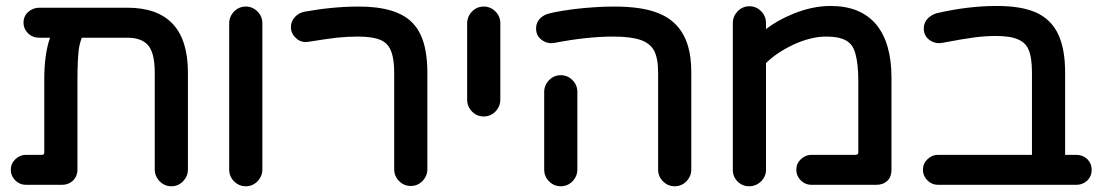

<svg xmlns="http://www.w3.org/2000/svg" viewBox="-20 -614 3730 650"><path d="M616.2 -368.2V-40Q616.2 -17.6 599.6 0Q583 16.6 560.5 16.6Q533.2 16.6 515.6 -5.9Q503.9 -21.5 503.9 -40V-368.2Q503.9 -438.5 478.5 -463.9Q456.1 -486.3 411.1 -486.3H256.8Q248 -461.9 246.1 -441.4Q242.2 -403.3 242.2 -342.8V-39.1Q242.2 -17.6 227.5 -2.9Q211.9 11.7 190.4 11.7H67.4Q46.9 11.7 31.7 -3.4Q16.6 -18.6 16.6 -39.1Q16.6 -60.5 32.2 -75.2Q47.9 -89.8 67.4 -89.8H121.1Q126 -89.8 127.9 -91.8Q129.9 -93.8 129.9 -98.6V-346.7Q129.9 -430.7 149.4 -486.3H113.3Q89.8 -486.3 74.7 -501.5Q59.6 -516.6 59.6 -537.1Q59.6 -559.6 75.7 -573.7Q91.8 -587.9 113.3 -587.9H411.1Q616.2 -587.9 616.2 -368.2Z M755.9 -40V-535.2Q755.9 -557.6 772.5 -575.2Q789.1 -591.8 812 -591.8Q835 -591.8 851.6 -575.2Q868.2 -558.6 868.2 -535.2V-40Q868.2 -17.6 851.6 0Q835 16.6 812 16.6Q789.1 16.6 772.5 0Q755.9 -16.6 755.9 -40Z M1314.5 -41V-368.2Q1314.5 -439.5 1289.1 -464.8Q1280.3 -473.6 1268.6 -478.5Q1242.2 -490.2 1191.4 -490.2Q1156.2 -490.2 1119.1 -486.3Q1092.8 -483.4 1025.4 -472.7Q1020.5 -471.7 1015.6 -471.7Q994.1 -471.7 979.5 -487.3Q964.8 -502 964.8 -521.5Q964.8 -543 980.5 -558.6Q992.2 -570.3 1009.8 -574.2Q1106.4 -591.8 1195.3 -591.8Q1321.3 -591.8 1375 -538.1Q1410.2 -502.9 1420.9 -440.4Q1426.8 -408.2 1426.8 -368.2V-41Q1426.8 -18.6 1410.2 -1Q1393.6 15.6 1370.6 15.6Q1347.7 15.6 1331.1 -1Q1314.5 -17.6 1314.5 -41Z M1561.5 -276.4V-535.2Q1561.5 -557.6 1578.1 -575.2Q1594.7 -591.8 1617.7 -591.8Q1640.6 -591.8 1657.2 -575.2Q1673.8 -558.6 1673.8 -535.2V-276.4Q1673.8 -253.9 1657.2 -236.3Q1640.6 -219.7 1617.7 -219.7Q1594.7 -219.7 1578.1 -236.3Q1561.5 -252.9 1561.5 -276.4Z M2208 -40V-368.2Q2208 -418 2193.4 -444.3Q2179.7 -467.8 2149.4 -478.5Q2116.2 -490.2 2055.7 -490.2Q1968.8 -490.2 1856.4 -468.8Q1851.6 -467.8 1846.7 -467.8Q1829.1 -467.8 1814.5 -478.5Q1794.9 -492.2 1794.9 -517.6Q1794.9 -547.9 1825.2 -563.5Q1842.8 -572.3 1921.9 -583Q1996.1 -591.8 2059.6 -591.8Q2154.3 -591.8 2209 -569.3Q2302.7 -532.2 2317.4 -418Q2320.3 -394.5 2320.3 -368.2V-40Q2320.3 -17.6 2303.7 0Q2287.1 16.6 2264.2 16.6Q2241.2 16.6 2224.6 0Q2208 -16.6 2208 -40ZM1822.3 -40V-302.7Q1822.3 -325.2 1838.9 -342.8Q1855.5 -359.4 1878.4 -359.4Q1901.4 -359.4 1918 -342.8Q1934.6 -326.2 1934.6 -302.7V-40Q1934.6 -17.6 1918 0Q1901.4 16.6 1878.4 16.6Q1855.5 16.6 1838.9 0Q1822.3 -16.6 1822.3 -40Z M2460.9 -39.1V-536.1Q2460.9 -558.6 2477.5 -576.2Q2494.1 -592.8 2517.1 -592.8Q2540 -592.8 2556.6 -576.2Q2573.2 -559.6 2573.2 -536.1V-515.6Q2611.3 -544.9 2663.1 -566.4Q2729.5 -593.8 2792 -593.8Q2893.6 -593.8 2946.3 -531.2Q2998 -468.8 2998 -350.6V-39.1Q2998 -15.6 2984.4 -2Q2969.7 11.7 2946.3 11.7H2726.6Q2706.1 11.7 2690.9 -3.4Q2675.8 -18.6 2675.8 -39.1Q2675.8 -60.5 2691.4 -75.2Q2707 -89.8 2726.6 -89.8H2877L2883.8 -91.8Q2885.7 -93.8 2885.7 -98.6V-340.8Q2885.7 -399.4 2875 -435.5Q2866.2 -464.8 2844.7 -476.6Q2821.3 -490.2 2776.4 -490.2Q2725.6 -490.2 2666 -462.9Q2608.4 -435.5 2573.2 -400.4V-39.1Q2573.2 -16.6 2556.6 0Q2539.1 16.6 2516.1 16.6Q2493.2 16.6 2477.1 0.5Q2460.9 -15.6 2460.9 -39.1Z M3661.1 -2.9Q3645.5 11.7 3624 11.7H3155.3Q3134.8 11.7 3119.6 -3.4Q3104.5 -18.6 3104.5 -39.1Q3104.5 -60.5 3120.1 -75.2Q3135.7 -89.8 3155.3 -89.8H3473.6V-368.2Q3473.6 -419.9 3461.9 -446.3Q3452.1 -469.7 3426.8 -480.5Q3400.4 -492.2 3350.6 -492.2Q3315.4 -492.2 3278.3 -487.3Q3241.2 -482.4 3168.9 -468.8Q3164.1 -467.8 3159.2 -467.8Q3141.6 -467.8 3127 -478.5Q3107.4 -492.2 3107.4 -517.6Q3107.4 -538.1 3122.1 -552.7Q3134.8 -564.5 3151.4 -569.3Q3256.8 -593.8 3354.5 -593.8Q3438.5 -593.8 3488.3 -571.3Q3539.1 -547.9 3562.5 -498Q3585.9 -448.2 3585.9 -368.2V-89.8H3624Q3645.5 -89.8 3661.1 -75.2Q3675.8 -60.5 3675.8 -39.1Q3675.8 -17.6 3661.1 -2.9Z"/></svg>

Font: FakePearl
Style: SemiBold
Weight: 400
Version: Version 1.2